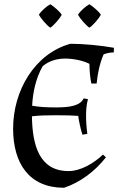

<svg xmlns="http://www.w3.org/2000/svg" viewBox="-20 -873 559 908"><path d="M304 -64C166 -64 133 -186 131 -323C163 -327 202 -328 244 -328C289 -328 325 -327 350 -325C352 -305 363 -254 370 -236L393 -240C389 -269 387 -298 387 -327C387 -353 389 -379 396 -404L376 -408C359 -373 312 -365 244 -365C202 -365 164 -367 132 -373C135 -436 150 -505 182 -560C213 -586 250 -596 290 -596C324 -596 373 -587 403 -571C403 -544 406 -505 412 -478H437C442 -527 451 -571 470 -616C485 -622 502 -625 518 -625L519 -647C458 -658 375 -666 313 -666C143 -619 42 -443 42 -265C42 -100 118 15 283 15C361 -11 430 -64 481 -129L467 -142C424 -101 362 -64 304 -64ZM272 -803C262 -820 232 -844 218 -853C201 -844 173 -820 164 -803C173 -786 201 -753 218 -742C235 -753 263 -786 272 -803ZM457 -803C447 -820 417 -844 403 -853C386 -844 358 -820 349 -803C358 -786 386 -753 403 -742C420 -753 448 -786 457 -803Z"/></svg>

Font: Almendra
Style: Regular
Weight: 400
Designer: Ana Sanfelippo
Foundry: Ana Sanfelippo
Version: Version 1.003